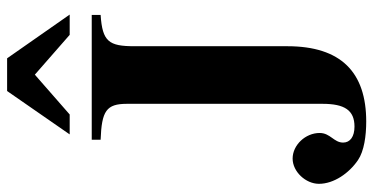

<svg xmlns="http://www.w3.org/2000/svg" viewBox="-275 -679 1050 540"><g transform="rotate(-90 250.0 -409.0)"><path d="M479 -738 356 -914H264L142 -738H198L310 -836L422 -738ZM478 -676H127V-651C208 -648 228 -635 228 -577V-27C228 35 210 63 164 63C136 63 119 51 119 31C119 5 146 -5 146 -35C146 -75 112 -111 74 -111C37 -111 3 -74 3 -37C3 5 33 48 70 73C95 90 138 96 178 96C317 96 390 25 390 -126V-556C390 -628 403 -646 478 -651Z"/></g></svg>

Font: XITS Math
Style: Bold
Weight: 700
Designer: MicroPress Inc., with final additions and corrections provided by Coen Hoffman, Elsevier (retired)
Version: Version 1.105